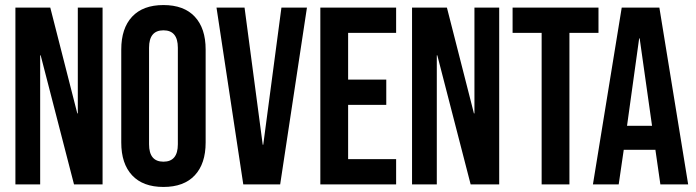

<svg xmlns="http://www.w3.org/2000/svg" viewBox="-20 -730 2756 760"><path d="M41 -700H179L286 -281H288V-700H386V0H273L141 -511H139V0H41Z M460 -166V-534Q460 -618 503 -664Q546 -710 627 -710Q708 -710 751 -664Q794 -618 794 -534V-166Q794 -82 751 -36Q708 10 627 10Q546 10 503 -36Q460 -82 460 -166ZM684 -159V-541Q684 -610 627 -610Q570 -610 570 -541V-159Q570 -90 627 -90Q684 -90 684 -159Z M837 -700H948L1020 -157H1022L1094 -700H1195L1089 0H943Z M1248 -700H1548V-600H1358V-415H1509V-315H1358V-100H1548V0H1248Z M1611 -700H1749L1856 -281H1858V-700H1956V0H1843L1711 -511H1709V0H1611Z M2124 -600H2009V-700H2349V-600H2234V0H2124Z M2441 -700H2590L2704 0H2594L2574 -139V-137H2449L2429 0H2327ZM2561 -232 2512 -578H2510L2462 -232Z"/></svg>

Font: kids-team
Style: team
Weight: 400
Designer: Ryoichi Tsunekawa, Thomas Gollenia, Laura Emeder
Foundry: Ryoichi Tsunekawa, Thomas Gollenia, Laura Emeder
Version: Version 2.000